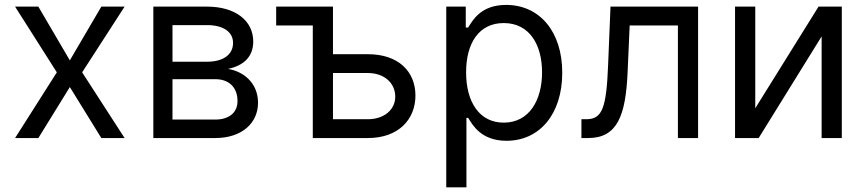

<svg xmlns="http://www.w3.org/2000/svg" viewBox="-20 -573 3591 797"><path d="M139.2 -545.5H42.6L215.9 -272.7L42.6 0H139.2L269.9 -211.6L400.6 0H497.2L321 -272.7L497.2 -545.5H400.6L269.9 -322.4Z M616.5 0H873.6C984.4 0 1051.1 -62.5 1051.1 -146.3C1051.1 -231.9 986.2 -278.1 926.1 -286.9C987.6 -299.7 1031.2 -334.2 1031.2 -400.6C1031.2 -487.6 956.7 -545.5 839.5 -545.5H616.5ZM696 -76.7V-244.3H873.6C931.1 -244.3 965.9 -209.9 965.9 -153.4C965.9 -105.8 931.1 -76.7 873.6 -76.7ZM696 -316.8V-468.8H839.5C906.6 -468.8 947.4 -440.7 947.4 -394.9C947.4 -346.2 906.6 -316.8 839.5 -316.8Z M1362.2 -545.5H1126.4V-467.3H1278.4V0H1507.1C1634.9 0 1704.5 -78.1 1704.5 -176.1C1704.5 -275.6 1634.9 -348 1507.1 -348H1362.2ZM1362.2 -78.1V-269.9H1507.1C1573.5 -269.9 1620.7 -229.4 1620.7 -171.9C1620.7 -116.8 1573.5 -78.1 1507.1 -78.1Z M1832.4 204.5H1916.2V-83.8H1923.3C1941.8 -54 1977.3 11.4 2082.4 11.4C2218.8 11.4 2313.9 -98 2313.9 -271.3C2313.9 -443.2 2218.8 -552.6 2081 -552.6C1974.4 -552.6 1941.8 -487.2 1923.3 -458.8H1913.4V-545.5H1832.4ZM1914.8 -272.7C1914.8 -394.9 1968.8 -477.3 2071 -477.3C2177.6 -477.3 2230.1 -387.8 2230.1 -272.7C2230.1 -156.2 2176.1 -63.9 2071 -63.9C1970.2 -63.9 1914.8 -149.1 1914.8 -272.7Z M2393.5 0H2421.9C2542.6 0 2577.4 -93.8 2585.2 -272.7L2593.8 -467.3H2794V0H2877.8V-545.5H2514.2L2504.3 -304C2497.2 -120.7 2478.7 -78.1 2413.4 -78.1H2393.5Z M3115.1 -123.6V-545.5H3031.2V0H3129.3L3390.6 -421.9V0H3474.4V-545.5H3377.8Z"/></svg>

Font: Margiela Sans
Style: Regular
Weight: 400
Designer: Stefan Endress, Andreas Faust
Version: Version 1.100;FEAKit 1.0